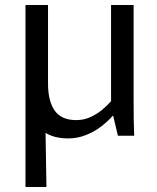

<svg xmlns="http://www.w3.org/2000/svg" viewBox="-20 -540 625 764"><path d="M250.7 10.8Q193.9 10.8 156.2 -14.4Q118.4 -39.6 99.9 -87.7Q81.4 -135.8 81.4 -203.5V-520H171.1V-207.8Q171.1 -137.6 197.7 -99.8Q224.3 -62.1 283.6 -62.1Q313.3 -62.1 339.1 -73.8Q365 -85.4 386.1 -102.8Q407.2 -120.2 421.9 -137.3V-520H511.6V-144.5Q511.6 -102.3 512.1 -67.3Q512.6 -32.3 513.9 0H449.1L430.5 -78.7H427.9Q410.1 -58.1 383.1 -37.1Q356 -16.1 322.2 -2.7Q288.5 10.8 250.7 10.8ZM81.4 204V-263H157.1L164.8 204Z"/></svg>

Font: Murecho Thin
Style: Regular
Weight: 100
Designer: Neil Summerour
Foundry: Positype
Version: Version 1.010